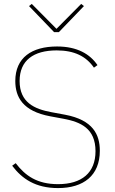

<svg xmlns="http://www.w3.org/2000/svg" viewBox="-20 -947 587 979"><path d="M280 -783 408 -916 394 -927 268 -800 142 -927 128 -916 256 -783ZM276 12C406 12 489 -52 489 -178C489 -260 455 -335 312 -362L242 -375C155 -391 80 -425 80 -534C80 -639 151 -690 269 -690C359 -690 419 -660 459 -602L477 -615C439 -671 374 -710 271 -710C142 -710 58 -653 58 -534C58 -452 96 -380 236 -354L306 -341C390 -325 467 -293 467 -176C467 -66 397 -8 276 -8C169 -8 109 -51 60 -115L42 -102C92 -36 160 12 276 12Z"/></svg>

Font: IBM Plex Arabic Thin
Style: Regular
Weight: 100
Designer: Mike Abbink, Paul van der Laan, Pieter van Rosmalen, Wael Morcos, Khajak Apelian
Foundry: Bold Monday
Version: Version 1.0